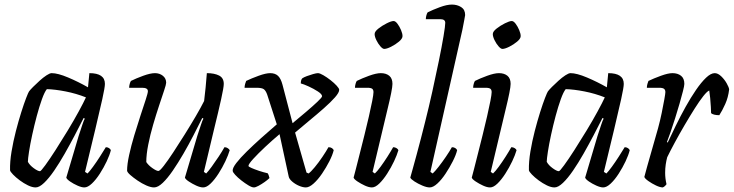

<svg xmlns="http://www.w3.org/2000/svg" viewBox="-20 -820 3210 840"><path d="M136 0Q121 0 102.5 -9Q84 -18 66.5 -31Q49 -44 37 -56.5Q25 -69 24 -75Q23 -112 30.5 -157Q38 -202 49.5 -246.5Q61 -291 73 -329Q85 -367 94.5 -391.5Q104 -416 107 -420Q112 -427 125 -440Q138 -453 153.5 -467Q169 -481 183.5 -490.5Q198 -500 206 -500Q233 -500 278 -481Q323 -462 365 -438L371 -500Q439 -500 439 -453Q439 -438 427.5 -386Q416 -334 396.5 -252.5Q377 -171 352 -68L363 -61Q372 -70 387 -90.5Q402 -111 417 -134.5Q432 -158 443 -176Q451 -176 457 -172Q463 -168 465 -163Q460 -142 447 -114.5Q434 -87 417 -60.5Q400 -34 382 -17Q364 0 349 0Q337 0 319 -8Q301 -16 286.5 -26Q272 -36 270 -43L324 -225Q333 -252 340 -273.5Q347 -295 351 -301L346 -304Q329 -270 307.5 -229Q286 -188 263 -147.5Q240 -107 217 -73.5Q194 -40 173 -20Q152 0 136 0ZM155 -71Q159 -71 178 -97Q197 -123 223 -163.5Q249 -204 276 -248.5Q303 -293 324.5 -332.5Q346 -372 356 -394Q313 -411 267 -420Q221 -429 185 -430Q175 -418 163.5 -386Q152 -354 141 -313Q130 -272 121 -230.5Q112 -189 107 -156.5Q102 -124 102 -112Q110 -97 128 -84Q146 -71 155 -71Z M654 0Q640 0 620.5 -8.5Q601 -17 582 -30Q563 -43 550 -54.5Q537 -66 536 -73Q536 -101 545 -142Q554 -183 567.5 -228Q581 -273 594.5 -314Q608 -355 617.5 -384Q627 -413 627 -421Q627 -436 602 -436H545Q545 -444 547.5 -453Q550 -462 553 -466Q575 -477 606.5 -488.5Q638 -500 658 -500Q678 -500 692.5 -488.5Q707 -477 707 -458Q707 -451 698 -424Q689 -397 676 -358Q663 -319 650 -274.5Q637 -230 628.5 -187Q620 -144 620 -111Q630 -96 647.5 -84Q665 -72 673 -72Q679 -72 696.5 -94.5Q714 -117 738 -153.5Q762 -190 788 -231.5Q814 -273 836.5 -311.5Q859 -350 873 -378Q876 -401 879.5 -436.5Q883 -472 885 -500Q918 -500 938.5 -489.5Q959 -479 959 -453Q959 -438 947.5 -386Q936 -334 916 -252.5Q896 -171 872 -68L882 -61Q891 -70 906 -90.5Q921 -111 936.5 -134.5Q952 -158 962 -176Q970 -176 976 -172Q982 -168 985 -163Q979 -142 966 -114.5Q953 -87 936 -60.5Q919 -34 901.5 -17Q884 0 869 0Q856 0 838.5 -8Q821 -16 806 -26Q791 -36 789 -43L843 -225Q852 -252 859 -273.5Q866 -295 870 -301L865 -304Q848 -270 827 -229Q806 -188 782.5 -147.5Q759 -107 736 -73.5Q713 -40 692 -20Q671 0 654 0Z M1091 0Q1082 0 1067 -9Q1052 -18 1036 -30.5Q1020 -43 1009 -55Q998 -67 998 -73Q997 -85 1014 -107Q1031 -129 1059.5 -157Q1088 -185 1122.5 -216Q1157 -247 1191 -276L1149 -406Q1143 -423 1134.5 -429.5Q1126 -436 1102 -436H1050Q1050 -444 1052.5 -453Q1055 -462 1057 -466Q1080 -477 1111.5 -488.5Q1143 -500 1162 -500Q1184 -500 1196.5 -488Q1209 -476 1216 -449L1260 -281Q1289 -305 1319 -330.5Q1349 -356 1369 -375Q1389 -394 1389 -399Q1389 -408 1370.5 -420Q1352 -432 1330 -442Q1308 -452 1296 -455Q1296 -470 1302 -477Q1309 -482 1322.5 -487Q1336 -492 1350 -496Q1364 -500 1371 -500Q1379 -500 1394.5 -491Q1410 -482 1426 -469.5Q1442 -457 1453 -445Q1464 -433 1464 -427Q1464 -415 1445.5 -394Q1427 -373 1397 -346.5Q1367 -320 1333.5 -292.5Q1300 -265 1271 -240L1321 -65L1330 -61Q1340 -68 1357 -88.5Q1374 -109 1390.5 -133.5Q1407 -158 1417 -176Q1426 -176 1432 -172Q1438 -168 1440 -163Q1435 -142 1421 -114.5Q1407 -87 1389 -60.5Q1371 -34 1352 -17Q1333 0 1318 0Q1305 0 1288.5 -7Q1272 -14 1258.5 -25.5Q1245 -37 1243 -48L1203 -233Q1172 -207 1140.5 -177.5Q1109 -148 1088 -125Q1067 -102 1067 -94Q1067 -91 1080.5 -85Q1094 -79 1113.5 -72.5Q1133 -66 1151 -62Q1154 -58 1156 -51.5Q1158 -45 1159 -41Q1151 -33 1137.5 -23.5Q1124 -14 1111 -7Q1098 0 1091 0Z M1607 0Q1594 0 1576.5 -8Q1559 -16 1544 -26Q1529 -36 1527 -43Q1530 -53 1537 -81Q1544 -109 1554 -148Q1564 -187 1574.5 -229.5Q1585 -272 1594 -311Q1603 -350 1608.5 -378.5Q1614 -407 1614 -417Q1614 -427 1608.5 -431.5Q1603 -436 1587 -436H1533Q1533 -444 1535.5 -453Q1538 -462 1541 -466Q1563 -477 1594.5 -488.5Q1626 -500 1646 -500Q1669 -500 1683 -488.5Q1697 -477 1697 -453Q1697 -430 1674.5 -338.5Q1652 -247 1610 -68L1620 -61Q1630 -70 1645 -90.5Q1660 -111 1675 -134.5Q1690 -158 1700 -176Q1708 -176 1714.5 -172Q1721 -168 1723 -163Q1717 -142 1704 -114.5Q1691 -87 1674 -60.5Q1657 -34 1639.5 -17Q1622 0 1607 0ZM1661 -606Q1654 -606 1644 -617.5Q1634 -629 1626.5 -644.5Q1619 -660 1619 -671Q1619 -682 1635.5 -695Q1652 -708 1672 -718Q1692 -728 1702 -728Q1710 -728 1719 -716Q1728 -704 1734.5 -688.5Q1741 -673 1741 -662Q1741 -651 1725.5 -638Q1710 -625 1691 -615.5Q1672 -606 1661 -606Z M1860 0Q1847 0 1828 -8Q1809 -16 1793.5 -26Q1778 -36 1775 -43Q1778 -54 1785.5 -80.5Q1793 -107 1802.5 -142.5Q1812 -178 1822 -216Q1832 -254 1840 -287Q1856 -350 1871.5 -420Q1887 -490 1900 -553.5Q1913 -617 1920.5 -662Q1928 -707 1928 -720Q1928 -736 1907 -736H1843Q1843 -744 1845.5 -753Q1848 -762 1851 -766Q1873 -777 1904 -788.5Q1935 -800 1957 -800Q1980 -800 1997.5 -789Q2015 -778 2015 -754Q2015 -751 2011 -731.5Q2007 -712 2003 -690L1863 -68L1873 -61Q1883 -70 1899 -90.5Q1915 -111 1931 -134.5Q1947 -158 1957 -176Q1966 -176 1972 -172Q1978 -168 1980 -163Q1975 -142 1961 -114.5Q1947 -87 1929.5 -60.5Q1912 -34 1893.5 -17Q1875 0 1860 0Z M2124 0Q2111 0 2093.5 -8Q2076 -16 2061 -26Q2046 -36 2044 -43Q2047 -53 2054 -81Q2061 -109 2071 -148Q2081 -187 2091.5 -229.5Q2102 -272 2111 -311Q2120 -350 2125.5 -378.5Q2131 -407 2131 -417Q2131 -427 2125.5 -431.5Q2120 -436 2104 -436H2050Q2050 -444 2052.5 -453Q2055 -462 2058 -466Q2080 -477 2111.5 -488.5Q2143 -500 2163 -500Q2186 -500 2200 -488.5Q2214 -477 2214 -453Q2214 -430 2191.5 -338.5Q2169 -247 2127 -68L2137 -61Q2147 -70 2162 -90.5Q2177 -111 2192 -134.5Q2207 -158 2217 -176Q2225 -176 2231.5 -172Q2238 -168 2240 -163Q2234 -142 2221 -114.5Q2208 -87 2191 -60.5Q2174 -34 2156.5 -17Q2139 0 2124 0ZM2178 -606Q2171 -606 2161 -617.5Q2151 -629 2143.5 -644.5Q2136 -660 2136 -671Q2136 -682 2152.5 -695Q2169 -708 2189 -718Q2209 -728 2219 -728Q2227 -728 2236 -716Q2245 -704 2251.5 -688.5Q2258 -673 2258 -662Q2258 -651 2242.5 -638Q2227 -625 2208 -615.5Q2189 -606 2178 -606Z M2406 0Q2391 0 2372.5 -9Q2354 -18 2336.5 -31Q2319 -44 2307 -56.5Q2295 -69 2294 -75Q2293 -112 2300.5 -157Q2308 -202 2319.5 -246.5Q2331 -291 2343 -329Q2355 -367 2364.5 -391.5Q2374 -416 2377 -420Q2382 -427 2395 -440Q2408 -453 2423.5 -467Q2439 -481 2453.5 -490.5Q2468 -500 2476 -500Q2503 -500 2548 -481Q2593 -462 2635 -438L2641 -500Q2709 -500 2709 -453Q2709 -438 2697.5 -386Q2686 -334 2666.5 -252.5Q2647 -171 2622 -68L2633 -61Q2642 -70 2657 -90.5Q2672 -111 2687 -134.5Q2702 -158 2713 -176Q2721 -176 2727 -172Q2733 -168 2735 -163Q2730 -142 2717 -114.5Q2704 -87 2687 -60.5Q2670 -34 2652 -17Q2634 0 2619 0Q2607 0 2589 -8Q2571 -16 2556.5 -26Q2542 -36 2540 -43L2594 -225Q2603 -252 2610 -273.5Q2617 -295 2621 -301L2616 -304Q2599 -270 2577.5 -229Q2556 -188 2533 -147.5Q2510 -107 2487 -73.5Q2464 -40 2443 -20Q2422 0 2406 0ZM2425 -71Q2429 -71 2448 -97Q2467 -123 2493 -163.5Q2519 -204 2546 -248.5Q2573 -293 2594.5 -332.5Q2616 -372 2626 -394Q2583 -411 2537 -420Q2491 -429 2455 -430Q2445 -418 2433.5 -386Q2422 -354 2411 -313Q2400 -272 2391 -230.5Q2382 -189 2377 -156.5Q2372 -124 2372 -112Q2380 -97 2398 -84Q2416 -71 2425 -71Z M2880 0Q2868 0 2850 -8.5Q2832 -17 2816.5 -28Q2801 -39 2799 -46Q2802 -59 2811 -90.5Q2820 -122 2832.5 -166Q2845 -210 2859 -259Q2868 -292 2875 -326Q2882 -360 2886.5 -385.5Q2891 -411 2891 -417Q2891 -427 2885 -431.5Q2879 -436 2864 -436H2810Q2810 -444 2812.5 -453Q2815 -462 2817 -466Q2840 -477 2871.5 -488.5Q2903 -500 2922 -500Q2945 -500 2959.5 -488.5Q2974 -477 2974 -453Q2974 -445 2968 -421.5Q2962 -398 2953 -366.5Q2944 -335 2933.5 -302Q2923 -269 2913.5 -241.5Q2904 -214 2898 -199L2901 -196Q2917 -230 2937 -271Q2957 -312 2979.5 -352.5Q3002 -393 3025 -426.5Q3048 -460 3069 -480Q3090 -500 3107 -500Q3121 -500 3135.5 -486Q3150 -472 3159.5 -455Q3169 -438 3170 -429Q3166 -394 3153 -365Q3140 -336 3127 -316Q3114 -316 3104.5 -318.5Q3095 -321 3091 -325Q3091 -333 3090 -352Q3089 -371 3087 -391.5Q3085 -412 3083 -424Q3074 -421 3057 -399.5Q3040 -378 3018.5 -344Q2997 -310 2974.5 -271.5Q2952 -233 2932 -196Q2912 -159 2899 -132Q2895 -117 2892.5 -100Q2890 -83 2890 -64Q2890 -39 2896 -14Q2894 -11 2890 -7Q2886 -3 2880 0Z"/></svg>

Font: Texturina 72pt 72pt Regular
Style: Italic
Weight: 400
Italic angle: -11°
Designer: Guillermo Torres Carreño
Foundry: Omnibus-Type
Version: Version 1.002; ttfautohint (v1.8.3)